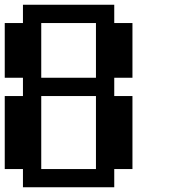

<svg xmlns="http://www.w3.org/2000/svg" viewBox="-20 -789 732 809"><path d="M384.3 -76.7V-384.3H153.8V-76.7ZM384.3 -461.4V-691.9H153.8V-461.4ZM76.7 0V-76.7H0V-384.3H76.7V-461.4H0V-691.9H76.7V-769H461.4V-691.9H538.1V-461.4H461.4V-384.3H538.1V-76.7H461.4V0Z"/></svg>

Font: Good Old DOS
Style: Regular
Weight: 400
Designer: Vasily Draigo
Foundry: Vasily Draigo
Version: 1.0